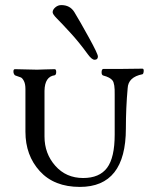

<svg xmlns="http://www.w3.org/2000/svg" viewBox="-20 -722 603 755"><path d="M80 -204V-372Q80 -392 74 -403.5Q68 -415 62 -417.5Q56 -420 41 -425Q37 -426 34.5 -432Q32 -438 33 -444Q34 -450 39 -450Q55 -450 82 -449Q109 -448 126 -448Q138 -448 156 -449Q174 -450 195 -450Q201 -450 201 -439Q201 -428 195 -426Q156 -421 155 -365V-185Q155 -118 197.5 -70Q240 -22 307 -22Q371 -22 401 -62Q431 -102 431 -193V-350Q432 -393 422.5 -405.5Q413 -418 386 -425Q379 -427 379.5 -439Q380 -451 387 -451H459Q474 -451 499 -451.5Q524 -452 540 -452Q546 -452 545 -441.5Q544 -431 540 -430Q484 -419 482 -375Q475 -298 475 -217Q475 13 294 13Q193 13 136.5 -49Q80 -111 80 -204ZM325 -509Q291 -556 255.5 -594.5Q220 -633 203.5 -649.5Q187 -666 187 -674Q187 -684 197.5 -693Q208 -702 221 -702Q255 -702 272 -675Q294 -639 329.5 -574.5Q365 -510 365 -500Q365 -487 352 -487Q341 -487 325 -509Z"/></svg>

Font: EB Garamond
Style: SC
Weight: 400
Version: Version 000.010